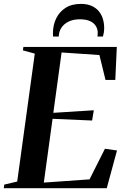

<svg xmlns="http://www.w3.org/2000/svg" viewBox="-38 -990 656 1010"><path d="M-18 0 -15.5 -19 52.5 -35 145 -708 82.5 -725 85 -743H576.5L568.5 -569.5H517L485 -700.5L286 -714L242.5 -396.5L455.5 -410L446.5 -356L238.5 -365L192.5 -29.5L433 -46.5L514 -207.5L577.5 -198.5L523.5 0ZM387.5 -969.5Q421 -969.5 444.5 -958.8Q468 -948 482.5 -930Q497 -912 503.5 -889.5Q510 -867 510 -844Q510 -828.5 508 -817.8Q506 -807 503.5 -798H474.5Q475 -801 475.5 -805.2Q476 -809.5 476 -818.5Q476 -837 466.2 -853Q456.5 -869 436 -878.8Q415.5 -888.5 381.5 -888.5Q347.5 -888.5 323 -876.5Q298.5 -864.5 285 -844Q271.5 -823.5 271 -798H241Q241 -802.5 240.8 -805.8Q240.5 -809 240.5 -815Q240.5 -857.5 257.2 -892.5Q274 -927.5 306.5 -948.5Q339 -969.5 387.5 -969.5Z"/></svg>

Font: Merriweather 144pt SemiBold
Style: Italic
Weight: 600
Italic angle: -7.8°
Version: Version 2.101